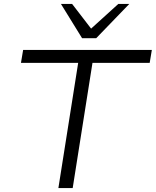

<svg xmlns="http://www.w3.org/2000/svg" viewBox="-20 -960 795 980"><path d="M278 0 379 -639H87L98 -705H755L744 -639H452L351 0ZM399 -765 291 -940H348L445 -814L584 -940H640L471 -765Z"/></svg>

Font: Nunito Sans 7pt SemiExpanded Light
Style: Italic
Weight: 300
Width: 6
Italic angle: -9°
Designer: Vernon Adams
Foundry: Vernon Adams
Version: Version 3.101;gftools[0.9.27]